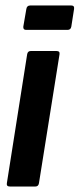

<svg xmlns="http://www.w3.org/2000/svg" viewBox="-20 -680 290 700"><path d="M16 0Q3 0 5 -12L79 -482Q81 -494 92 -494H186Q199 -494 197 -482L122 -12Q120 0 109 0ZM75 -571Q64 -571 65 -583L76 -647Q78 -660 90 -660H240Q252 -660 250 -647L240 -583Q238 -571 226 -571Z"/></svg>

Font: Sofia Sans Extra Condensed ExtraBold
Style: Italic
Weight: 800
Italic angle: -9°
Designer: Botio Nikoltchev, Ani Petrova
Foundry: lettersoup
Version: Version 4.101; ttfautohint (v1.8.4.7-5d5b)